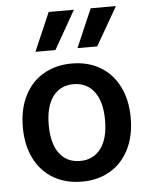

<svg xmlns="http://www.w3.org/2000/svg" viewBox="-53 -788 654 842"><g transform="rotate(-5 273.5 -367.0)"><path d="M208 -575H120L193 -744H304ZM392 -575H305L378 -744H489ZM511 -250Q511 -170 481 -111Q451 -52 397.5 -21Q344 10 274 10Q204 10 150 -21Q96 -52 66 -111Q36 -170 36 -250Q36 -330 66 -389Q96 -448 150 -479Q204 -510 274 -510Q344 -510 397.5 -479Q451 -448 481 -389Q511 -330 511 -250ZM150 -250Q150 -169 182.5 -125Q215 -81 274 -81Q332 -81 365 -125Q398 -169 398 -250Q398 -331 365 -375Q332 -419 274 -419Q215 -419 182.5 -375Q150 -331 150 -250Z"/></g></svg>

Font: CBA Beacon Sans Bold
Style: Regular
Weight: 700
Designer: Wei Huang
Foundry: Wei Huang
Version: Version 1.002